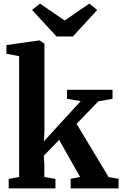

<svg xmlns="http://www.w3.org/2000/svg" viewBox="-20 -1043 676 1063"><path d="M28 -52.5 86 -63V-732L15.5 -745.5V-793.5L195 -819H200L226 -800.5V-322L223.5 -261L426.5 -483L351 -496V-546H603V-496L524.5 -482L404 -357.5L581.5 -62.5L636.5 -53V0H371.5L371 -53L423.5 -63L307.5 -268.5L222.5 -181L225.5 -131V-63L287 -52.5V0H28ZM157.5 -988 201.5 -1023 338 -929.5 474.5 -1023 518 -987.5 383.5 -841H293Z"/></svg>

Font: Merriweather Text
Style: Bold
Weight: 700
Designer: Eben Sorkin
Foundry: Eben Sorkin
Version: Version 2.100